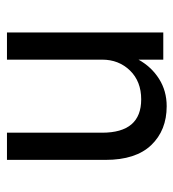

<svg xmlns="http://www.w3.org/2000/svg" viewBox="7 -508 510 565"><g transform="rotate(-90 262.5 -225.0)"><path d="M155 -180V-460H75V-170Q75 -81 118.5 -35.5Q162 10 233 10Q278 10 313.5 -12.5Q349 -35 370 -73V0H450V-460H370V-180Q370 -131 338 -98Q306 -65 253 -65Q155 -65 155 -180Z"/></g></svg>

Font: Jost-400-Book
Style: Regular
Weight: 400
Version: Version 3.200; ttfautohint (v0.97) -l 8 -r 50 -G 200 -x 14 -